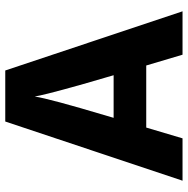

<svg xmlns="http://www.w3.org/2000/svg" viewBox="-12 -702 714 730"><g transform="rotate(-90 345.0 -337.0)"><path d="M269 -286 262 -262H424L417 -286Q388 -384 369.5 -453Q351 -522 347 -542L343 -562Q335 -507 269 -286ZM184 0H23L248 -674H442L667 0H502L461 -138H225Z"/></g></svg>

Font: Hind Siliguri
Style: Bold
Weight: 700
Designer: Jyotish Sonowal
Foundry: Indian Type Foundry
Version: Version 1.001;PS 1.0;hotconv 1.0.86;makeotf.lib2.5.63406; tt